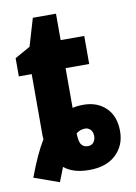

<svg xmlns="http://www.w3.org/2000/svg" viewBox="-81 -717 575 809"><g transform="rotate(-10 206.5 -312.0)"><path d="M2 1Q38 -96 72 -151Q71 -160 71 -169Q71 -178 71 -188V-430H16V-508L82 -545L117 -663H216V-550H317V-430H216V-260Q236 -265 263 -265Q322 -265 359 -229Q396 -193 396 -129Q396 -68 355 -29Q314 10 240 10Q172 10 133 -22Q128 -9 122 6.5Q116 22 109 39ZM252 -90Q268 -90 276.5 -101Q285 -112 285 -127Q285 -146 275 -155.5Q265 -165 253 -165Q231 -165 214 -151Q215 -114 225 -102Q235 -90 252 -90Z"/></g></svg>

Font: Noto Sans ExtraCondensed ExtraBold
Style: Regular
Weight: 800
Width: 2
Designer: Monotype Design Team
Foundry: Monotype Imaging Inc.
Version: Version 2.013; ttfautohint (v1.8.4.7-5d5b)